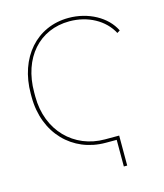

<svg xmlns="http://www.w3.org/2000/svg" viewBox="-125 -802 891 1045"><g transform="rotate(-15 321.0 -279.5)"><path d="M442 150H461V-19H381C208 -19 75 -149 75 -342V-366C75 -560 190 -690 360 -690C463 -690 554 -641 596 -561L612 -571C572 -654 471 -709 360 -709C180 -709 55 -567 55 -363V-346C55 -139 195 0 380 0H442Z"/></g></svg>

Font: Fixel Text Thin
Style: Regular
Weight: 100
Width: 4
Designer: AlfaBravo + MacPaw
Foundry: Kyrylo Tkachov, Marchela Mozhyna, Serhii Makarenko, Maria Weinstein, Zakhar Kryvoshyya
Version: Version 1.211